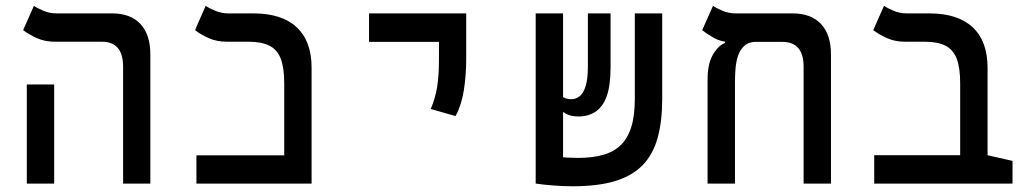

<svg xmlns="http://www.w3.org/2000/svg" viewBox="-20 -632 3556 661"><path d="M403.8 0V-402.3Q403.8 -488.3 331.1 -488.3H170.4Q134.3 -488.3 106.9 -500.7Q79.6 -513.2 59.6 -528.3L96.7 -611.8Q107.9 -604 129.4 -595Q150.9 -585.9 174.3 -585.9H365.7Q429.7 -585.9 463.6 -549.3Q497.6 -512.7 497.6 -444.3V0ZM72.3 0V-341.3H166.5V0Z M958.5 0V-346.2Q958.5 -398.9 946.5 -429.9Q934.6 -460.9 907.7 -474.6Q880.9 -488.3 836.9 -488.3H761.7Q726.1 -488.3 698.5 -500.7Q670.9 -513.2 651.4 -528.3L688 -611.8Q699.2 -604 720.9 -595Q742.7 -585.9 765.6 -585.9H852.5Q950.2 -585.9 1001.5 -538.1Q1052.7 -490.2 1052.7 -398.9V0ZM656.2 0V-97.2H1050.3V0Z M1548.3 -232.4 1462.9 -256.8Q1478.5 -293 1484.9 -332.3Q1491.2 -371.6 1491.2 -428.2V-585.9H1585V-428.2Q1585 -371.6 1576.7 -320.3Q1568.4 -269 1548.3 -232.4ZM1250.5 -487.8V-585.9H1585V-487.8Z M1951.7 9.3Q1917.5 9.3 1881.8 6.3Q1846.2 3.4 1824.7 0L1847.2 -98.1Q1850.6 -96.7 1863.8 -95.2Q1877 -93.8 1895.8 -92Q1914.6 -90.3 1934.1 -89.4Q1953.6 -88.4 1969.2 -88.4Q2018.1 -88.4 2054.9 -98.4Q2091.8 -108.4 2116.2 -131.6Q2140.6 -154.8 2153.1 -194.1Q2165.5 -233.4 2165.5 -292V-585.9H2259.8V-291.5Q2259.8 -214.4 2244.1 -157.7Q2228.5 -101.1 2192.9 -64Q2157.2 -26.9 2098.1 -8.8Q2039.1 9.3 1951.7 9.3ZM1918.5 0.5 1824.2 -0.5V-585.9H1918.5ZM1971.7 -231Q1944.8 -231 1928 -240.7Q1911.1 -250.5 1897 -262.7L1914.1 -301.3Q1920.9 -295.4 1928.5 -293Q1936 -290.5 1946.8 -290.5Q1962.4 -290.5 1975.3 -300.5Q1988.3 -310.5 1996.1 -335.2Q2003.9 -359.9 2003.9 -403.3V-585.9H2082V-399.9Q2082 -336.9 2068.4 -300Q2054.7 -263.2 2029.8 -247.1Q2004.9 -231 1971.7 -231Z M2840.8 -444.3V0H2746.6V-401.9Q2746.6 -487.8 2673.8 -487.8H2488.8Q2461.9 -487.8 2437.5 -501.7Q2413.1 -515.6 2397.5 -528.3L2434.6 -611.8Q2445.8 -604 2467.3 -595Q2488.8 -585.9 2512.2 -585.9H2708.5Q2772.5 -585.9 2806.6 -549.3Q2840.8 -512.7 2840.8 -444.3ZM2476.1 -484.4V-521L2585.4 -488.3Q2558.1 -488.3 2542.7 -474.4Q2527.3 -460.4 2520.5 -439Q2513.7 -417.5 2512 -393.8Q2510.3 -370.1 2510.3 -350.1V0H2416V-359.4Q2416 -410.2 2433.3 -441.9Q2450.7 -473.6 2476.1 -484.4Z M3465.8 -78.1V0H2989.7V-97.7H3379.4ZM3379.9 -398.9V0H3285.6V-345.7Q3285.6 -398.4 3273.7 -429.7Q3261.7 -460.9 3235.1 -474.6Q3208.5 -488.3 3164.1 -488.3H3097.2Q3061.5 -488.3 3033.9 -500.7Q3006.3 -513.2 2986.3 -528.3L3023.4 -611.8Q3034.7 -604 3056.2 -595Q3077.6 -585.9 3101.1 -585.9H3179.7Q3277.3 -585.9 3328.6 -538.1Q3379.9 -490.2 3379.9 -398.9Z"/></svg>

Font: Cascadia Code
Style: Regular
Weight: 400
Monospace: yes
Designer: Aaron Bell
Foundry: Saja Typeworks
Version: Version 2106.017